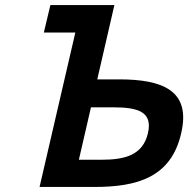

<svg xmlns="http://www.w3.org/2000/svg" viewBox="-20 -743 747 762"><path d="M699 -214C739 -384 625 -428 453 -428H366L434 -723H180L154 -614H279L137 -1H354C523 -1 659 -38 699 -214ZM431 -317C528 -317 587 -299 567 -214C547 -129 479 -109 383 -109H293L341 -317Z"/></svg>

Font: Perun SemiBold Italic
Style: Regular
Weight: 400
Italic angle: -12°
Foundry: Copyright (c) Stefan Peev, Context Ltd, 2016
Version: Version 1.026